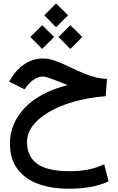

<svg xmlns="http://www.w3.org/2000/svg" viewBox="-20 -781 698 1131"><path d="M240.7 -690.9 310.5 -760.7 380.9 -690.9 310.5 -620.6ZM324.7 -563 394.5 -632.8 464.8 -563 394.5 -492.7ZM158.7 -563 228.5 -632.8 298.8 -563 228.5 -492.7ZM377.9 -279.8Q369.6 -283.2 362.5 -286.1Q355.5 -289.1 339.8 -295.4Q299.3 -311.5 272.7 -320.8Q246.1 -330.1 232.9 -330.1Q208 -330.1 183.8 -315.2Q159.7 -300.3 142.6 -278.3L124.5 -254.9L34.2 -299.8L46.9 -321.3Q78.1 -373.5 126.7 -405Q175.3 -436.5 233.4 -436.5Q266.1 -436.5 304.2 -423.1Q342.3 -409.7 385.7 -388.7Q439 -362.8 477.1 -347.4Q515.1 -332 546.4 -324.7Q577.6 -317.4 610.4 -315.9L602.5 -214.4Q503.9 -206.5 419.7 -183.1Q335.4 -159.7 272.5 -123.8Q209.5 -87.9 174.3 -42.2Q139.2 3.4 139.2 56.2Q139.2 141.6 200 184.6Q260.7 227.5 389.6 227.5Q444.8 227.5 494.9 218.5Q544.9 209.5 593.8 186.5L619.6 287.1Q568.4 311.5 510 321Q451.7 330.6 382.8 330.6Q282.7 330.6 205.1 302.2Q127.4 273.9 83 214.8Q38.6 155.8 38.6 64Q38.6 -53.2 125.7 -145.3Q212.9 -237.3 377.9 -279.8Z"/></svg>

Font: Vazir Medium WOL-UI
Style: Medium-WOL-UI
Weight: 500
Designer: Saber Rastikerdar
Foundry: Saber Rastikerdar
Version: Version 30.1.0